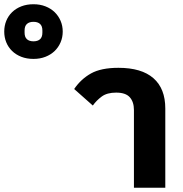

<svg xmlns="http://www.w3.org/2000/svg" viewBox="-324 -886 863 906"><path d="M308 -367Q308 -405 288.5 -427Q269 -449 224 -449Q181 -449 156 -430.5Q131 -412 114 -388L26 -466Q58 -513 105.5 -539.5Q153 -566 235 -566Q344 -566 400 -517Q456 -468 456 -374V0H308ZM-166 -691Q-146 -691 -135 -701Q-124 -711 -124 -732V-742Q-124 -763 -135 -773Q-146 -783 -166 -783Q-186 -783 -197 -773Q-208 -763 -208 -742V-732Q-208 -711 -197 -701Q-186 -691 -166 -691ZM-166 -608Q-198 -608 -223.5 -618Q-249 -628 -267 -645.5Q-285 -663 -294.5 -686.5Q-304 -710 -304 -737Q-304 -764 -294.5 -787.5Q-285 -811 -267 -828.5Q-249 -846 -223.5 -856Q-198 -866 -166 -866Q-135 -866 -109.5 -856Q-84 -846 -66 -828.5Q-48 -811 -38 -787.5Q-28 -764 -28 -737Q-28 -710 -38 -686.5Q-48 -663 -66 -645.5Q-84 -628 -109.5 -618Q-135 -608 -166 -608Z"/></svg>

Font: IBM Plex Sans Thai
Style: Bold
Weight: 700
Designer: Mike Abbink, Paul van der Laan, Pieter van Rosmalen, Ben Mitchell, Mark Frömberg
Foundry: Bold Monday
Version: Version 1.2